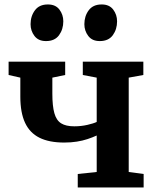

<svg xmlns="http://www.w3.org/2000/svg" viewBox="-20 -828 691 848"><path d="M323.4 0V-59.6L407.1 -68.4V-229.5Q388.3 -220.9 366.5 -213.7Q344.8 -206.5 319.4 -202.5Q294.1 -198.4 263.5 -198.4Q197 -198.4 154.3 -219.7Q111.5 -241 90.7 -285.7Q69.8 -330.5 69.8 -400.8V-485.1L18 -496.8V-555.7H267.9V-496.8L211.2 -485.1V-414.3Q211.2 -359.7 220.1 -328.2Q228.9 -296.6 250 -283.3Q271 -270.1 308.1 -270.1Q338.1 -270.1 365.7 -276.4Q393.3 -282.7 407.1 -289.4V-485.1L345.7 -496.8V-555.7H613.1V-496.8L548.5 -485.1V-68.4L614.4 -59.6V0ZM182.6 -646.6Q149.4 -646.6 132.2 -669.3Q115 -691.9 115 -721.1Q115 -756.5 134.2 -782.4Q153.3 -808.3 191 -808.3H192Q225.4 -808.3 242.5 -785.7Q259.6 -763 259.6 -733.8Q259.6 -698.5 240.7 -672.5Q221.8 -646.6 183.6 -646.6ZM420.1 -646.6Q386.9 -646.6 369.8 -669.3Q352.6 -691.9 352.6 -721.1Q352.6 -756.5 371.7 -782.4Q390.9 -808.3 428.6 -808.3H429.6Q462.9 -808.3 480 -785.7Q497.1 -763 497.1 -733.8Q497.1 -698.5 478.2 -672.5Q459.3 -646.6 421.1 -646.6Z"/></svg>

Font: Merriweather 7pt Light
Style: Regular
Weight: 300
Designer: Eben Sorkin
Foundry: Eben Sorkin
Version: Version 2.200;gftools[0.9.31]